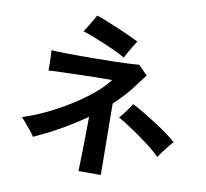

<svg xmlns="http://www.w3.org/2000/svg" viewBox="-94 -940 1188 1108"><g transform="rotate(10 500.0 -386.0)"><path d="M436 65Q437 43 438 2.5Q439 -38 440 -85.5Q441 -133 441.5 -178Q442 -223 442 -254Q302 -155 143 -84Q137 -95 121 -115Q105 -135 88 -155Q71 -175 60 -185Q127 -206 198 -240Q269 -274 335 -315.5Q401 -357 453.5 -401Q506 -445 536 -486Q509 -486 469.5 -485.5Q430 -485 384.5 -484Q339 -483 295.5 -481.5Q252 -480 217.5 -479Q183 -478 165 -476Q166 -487 165.5 -510.5Q165 -534 164 -558Q163 -582 162 -595Q185 -593 226 -592Q267 -591 318 -591Q369 -591 423 -591.5Q477 -592 527 -593Q577 -594 616 -596Q655 -598 675 -600Q681 -595 691.5 -583.5Q702 -572 712.5 -561.5Q723 -551 728 -546Q718 -534 705 -516Q692 -498 678 -480Q654 -447 625 -415.5Q596 -384 563 -353Q563 -321 563.5 -276.5Q564 -232 564.5 -182Q565 -132 565.5 -84Q566 -36 566.5 3Q567 42 567 65ZM870 -94Q851 -114 818.5 -140Q786 -166 748 -193Q710 -220 674.5 -243Q639 -266 613 -280Q630 -298 649.5 -325Q669 -352 680 -370Q709 -356 746.5 -333.5Q784 -311 823 -286Q862 -261 895.5 -236.5Q929 -212 948 -194Q937 -183 921.5 -164Q906 -145 892 -125.5Q878 -106 870 -94ZM580 -625Q562 -636 528.5 -652Q495 -668 456 -684.5Q417 -701 382 -714.5Q347 -728 325 -734Q333 -745 345 -765Q357 -785 369 -805.5Q381 -826 387 -837Q410 -830 445.5 -816Q481 -802 519.5 -785.5Q558 -769 591 -754Q624 -739 641 -730Q633 -718 620.5 -697.5Q608 -677 597 -657Q586 -637 580 -625Z"/></g></svg>

Font: Zen Kaku Gothic Antique
Style: Bold
Weight: 700
Designer: Yoshimichi Ohira
Foundry: Positype
Version: Version 1.001